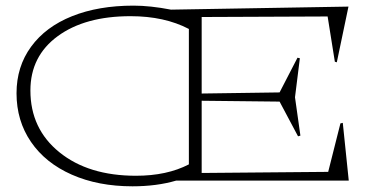

<svg xmlns="http://www.w3.org/2000/svg" viewBox="-20 -635 1308 675"><path d="M86.9 -316.9Q86.9 -182.1 189 -99.6Q291 -17.1 458 -17.1Q566.9 -17.1 644 -57.1V-533.2Q558.1 -578.1 439 -578.1Q278.8 -578.1 182.9 -507.8Q86.9 -437.5 86.9 -316.9ZM38.1 -307.1Q38.1 -400.9 89.4 -470.9Q140.6 -541 233.4 -578.1Q326.2 -615.2 449.2 -615.2Q508.3 -615.2 581.1 -601.1L1205.1 -611.8L1164.1 -416L1157.2 -418L1131.8 -577.1L689 -575.2V-306.2L962.9 -310.1L1025.9 -432.1L1034.2 -430.2L1017.1 -293L1036.1 -158.2L1027.8 -155.8L962.9 -277.8L689 -280.8V-26.9L1133.8 -30.8L1176.8 -201.2L1185.1 -203.1L1206.1 0H599.1Q530.8 20 445.8 20Q325.2 20 232.4 -21Q139.6 -62 88.9 -136.2Q38.1 -210.4 38.1 -307.1Z"/></svg>

Font: Halibut Exp Thin
Style: Regular
Weight: 250
Width: 7
Designer: Matteo Maggi
Foundry: Collletttivo
Version: Version 3.080 | FøM Fix